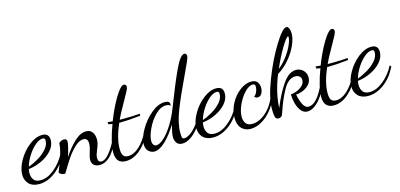

<svg xmlns="http://www.w3.org/2000/svg" viewBox="-82 -1161 3460 1659"><g transform="rotate(-15 1647.5 -332.0)"><path d="M-14 -72Q-14 -131 25 -199Q64 -267 123.5 -313.5Q183 -360 240 -360Q302 -360 302 -299Q302 -250 265 -207.5Q228 -165 170 -138Q112 -111 54 -105Q50 -88 50 -69Q50 -33 68 -9Q86 15 129 15Q190 15 252 -36Q314 -87 353 -162L365 -153Q325 -64 254 -10Q183 44 108 44Q49 44 17.5 11.5Q-14 -21 -14 -72ZM258 -306Q258 -318 253.5 -323.5Q249 -329 237 -329Q206 -329 169.5 -298Q133 -267 102.5 -219Q72 -171 59 -124Q101 -139 147 -166Q193 -193 225.5 -229.5Q258 -266 258 -306Z M586 -44Q586 -57 590.5 -74.5Q595 -92 600 -109Q606 -127 610.5 -147Q615 -167 615 -183Q615 -232 575 -232Q537 -232 495.5 -192Q454 -152 421.5 -103Q389 -54 348 15Q331 15 317 9.5Q303 4 295 -7Q295 -12 308 -43Q333 -107 349 -159.5Q365 -212 366 -253Q373 -261 386 -267.5Q399 -274 412 -274Q439 -274 439 -248Q439 -233 430 -195.5Q421 -158 407 -116Q455 -190 509 -241Q563 -292 615 -292Q652 -292 670.5 -265.5Q689 -239 689 -202Q689 -180 683.5 -160Q678 -140 667 -114Q658 -92 653 -76Q648 -60 648 -44Q648 -6 678 -6Q712 -6 748.5 -51Q785 -96 818 -162L829 -149Q757 20 656 20Q622 20 604 2.5Q586 -15 586 -44Z M795 -53Q795 -96 810.5 -159.5Q826 -223 853 -294Q829 -298 817 -302V-320Q853 -316 861 -316Q905 -430 955.5 -513.5Q1006 -597 1035 -597Q1043 -597 1049.5 -591Q1056 -585 1056 -575Q1056 -562 1043.5 -537Q1031 -512 1001 -460Q996 -450 970 -404.5Q944 -359 923 -313H960Q1043 -313 1103 -319V-301Q994 -289 927 -289H912Q857 -163 857 -71Q857 -28 870 -9.5Q883 9 913 9Q964 9 1014 -36.5Q1064 -82 1103 -162L1116 -152Q1079 -65 1016 -9.5Q953 46 884 46Q795 46 795 -53Z M1068 -54Q1068 -109 1110 -182.5Q1152 -256 1215 -308Q1278 -360 1337 -360Q1381 -360 1381 -329Q1381 -325 1379 -315Q1369 -330 1341 -330Q1291 -330 1244 -282.5Q1197 -235 1167.5 -171Q1138 -107 1138 -66Q1138 -44 1147.5 -31Q1157 -18 1174 -18Q1201 -18 1240 -52.5Q1279 -87 1319 -150Q1359 -213 1390 -293Q1468 -495 1520.5 -607.5Q1573 -720 1609 -720Q1617 -720 1623 -713.5Q1629 -707 1629 -697Q1629 -682 1613 -645.5Q1597 -609 1561 -533Q1487 -379 1443 -266.5Q1399 -154 1399 -70Q1399 -37 1402.5 -25.5Q1406 -14 1422 -14Q1443 -14 1471.5 -32.5Q1500 -51 1528 -84.5Q1556 -118 1576 -162L1588 -153Q1569 -103 1536 -62Q1503 -21 1465.5 2.5Q1428 26 1394 26Q1360 26 1344 4Q1328 -18 1328 -49Q1328 -83 1347 -156Q1296 -72 1241.5 -21Q1187 30 1143 30Q1114 30 1091 8.5Q1068 -13 1068 -54Z M1543 -72Q1543 -131 1582 -199Q1621 -267 1680.5 -313.5Q1740 -360 1797 -360Q1859 -360 1859 -299Q1859 -250 1822 -207.5Q1785 -165 1727 -138Q1669 -111 1611 -105Q1607 -88 1607 -69Q1607 -33 1625 -9Q1643 15 1686 15Q1747 15 1809 -36Q1871 -87 1910 -162L1922 -153Q1882 -64 1811 -10Q1740 44 1665 44Q1606 44 1574.5 11.5Q1543 -21 1543 -72ZM1815 -306Q1815 -318 1810.5 -323.5Q1806 -329 1794 -329Q1763 -329 1726.5 -298Q1690 -267 1659.5 -219Q1629 -171 1616 -124Q1658 -139 1704 -166Q1750 -193 1782.5 -229.5Q1815 -266 1815 -306Z M1885 -72Q1885 -137 1918 -199Q1951 -261 2002.5 -299.5Q2054 -338 2104 -338Q2142 -338 2158.5 -316.5Q2175 -295 2175 -264Q2175 -234 2161.5 -212.5Q2148 -191 2125 -191Q2108 -191 2096 -206Q2111 -213 2122 -237.5Q2133 -262 2133 -285Q2133 -298 2128 -304Q2123 -310 2111 -310Q2077 -310 2038.5 -269.5Q2000 -229 1973.5 -171Q1947 -113 1947 -65Q1947 -29 1964 -5.5Q1981 18 2020 18Q2081 18 2140.5 -32Q2200 -82 2232 -163L2245 -153Q2222 -93 2182 -45.5Q2142 2 2093.5 29Q2045 56 1997 56Q1947 56 1916 23Q1885 -10 1885 -72Z M2408 -142Q2427 -142 2457.5 -153Q2488 -164 2512 -185.5Q2536 -207 2536 -238Q2536 -258 2521 -270.5Q2506 -283 2486 -283Q2422 -283 2376.5 -201Q2331 -119 2297 -16L2286 13Q2281 22 2271.5 26.5Q2262 31 2252 31Q2229 31 2223 7Q2217 -17 2217 -63Q2217 -161 2276.5 -316Q2336 -471 2410.5 -592.5Q2485 -714 2520 -714Q2533 -714 2542 -695Q2551 -676 2551 -649Q2551 -603 2524.5 -544Q2498 -485 2451 -430Q2404 -375 2347 -341Q2315 -263 2298 -186Q2281 -109 2281 -55Q2325 -166 2382 -250.5Q2439 -335 2505 -335Q2542 -335 2568 -309Q2594 -283 2594 -246Q2594 -207 2568.5 -180.5Q2543 -154 2509.5 -141.5Q2476 -129 2452 -129Q2457 -92 2476.5 -46Q2496 0 2530 0Q2605 0 2678 -163L2688 -153Q2674 -104 2645 -60Q2616 -16 2580 11Q2544 38 2510 38Q2475 38 2452 8Q2429 -22 2418.5 -64Q2408 -106 2408 -142ZM2517 -624Q2517 -633 2514 -633Q2499 -633 2453 -556.5Q2407 -480 2364 -381Q2408 -416 2443 -463Q2478 -510 2497.5 -554Q2517 -598 2517 -624Z M2655 -53Q2655 -96 2670.5 -159.5Q2686 -223 2713 -294Q2689 -298 2677 -302V-320Q2713 -316 2721 -316Q2765 -430 2815.5 -513.5Q2866 -597 2895 -597Q2903 -597 2909.5 -591Q2916 -585 2916 -575Q2916 -562 2903.5 -537Q2891 -512 2861 -460Q2856 -450 2830 -404.5Q2804 -359 2783 -313H2820Q2903 -313 2963 -319V-301Q2854 -289 2787 -289H2772Q2717 -163 2717 -71Q2717 -28 2730 -9.5Q2743 9 2773 9Q2824 9 2874 -36.5Q2924 -82 2963 -162L2976 -152Q2939 -65 2876 -9.5Q2813 46 2744 46Q2655 46 2655 -53Z M2930 -72Q2930 -131 2969 -199Q3008 -267 3067.5 -313.5Q3127 -360 3184 -360Q3246 -360 3246 -299Q3246 -250 3209 -207.5Q3172 -165 3114 -138Q3056 -111 2998 -105Q2994 -88 2994 -69Q2994 -33 3012 -9Q3030 15 3073 15Q3134 15 3196 -36Q3258 -87 3297 -162L3309 -153Q3269 -64 3198 -10Q3127 44 3052 44Q2993 44 2961.5 11.5Q2930 -21 2930 -72ZM3202 -306Q3202 -318 3197.5 -323.5Q3193 -329 3181 -329Q3150 -329 3113.5 -298Q3077 -267 3046.5 -219Q3016 -171 3003 -124Q3045 -139 3091 -166Q3137 -193 3169.5 -229.5Q3202 -266 3202 -306Z"/></g></svg>

Font: Dancing Script
Style: Regular
Weight: 400
Designer: Pablo Impallari
Foundry: Pablo Impallari
Version: Version 2.000